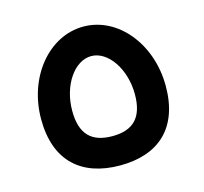

<svg xmlns="http://www.w3.org/2000/svg" viewBox="-91 -694 861 811"><g transform="rotate(-15 339.0 -288.5)"><path d="M339 15C506 15 611 -75 611 -260C611 -444 490 -592 339 -592C188 -592 66 -444 66 -260C66 -75 172 15 339 15ZM339 -113C247 -113 202 -159 202 -260C202 -371 265 -463 339 -463C412 -463 476 -371 476 -260C476 -159 431 -113 339 -113Z"/></g></svg>

Font: Juman SemiBold
Style: Regular
Weight: 600
Designer: Bandar Raffah (Arabic) Julieta Ulanovsky (Latin)
Foundry: Caramella
Version: Version 5.022;PS 005.022;hotconv 1.0.88;makeotf.lib2.5.64775